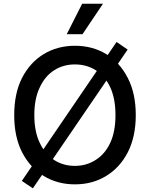

<svg xmlns="http://www.w3.org/2000/svg" viewBox="-20 -984 809 1035"><path d="M157.2 31.2Q142.6 21.5 97.7 -8.8Q225.6 -196.3 608.4 -757.8Q623 -747.1 668 -716.8Q540 -530.3 157.2 31.2ZM711.9 -363.3Q711.9 -247.1 668.9 -163.1Q626 -80.1 551.8 -35.2Q478.5 9.8 383.8 9.8Q290 9.8 215.8 -35.2Q141.6 -80.1 98.6 -164.1Q56.6 -247.1 56.6 -363.3Q56.6 -480.5 98.6 -563.5Q141.6 -647.5 215.8 -692.4Q290 -737.3 383.8 -737.3Q478.5 -737.3 552.7 -692.4Q626 -647.5 668.9 -563.5Q711.9 -480.5 711.9 -363.3ZM602.5 -363.3Q602.5 -452.1 574.2 -513.7Q545.9 -574.2 496.1 -605.5Q446.3 -636.7 383.8 -636.7Q321.3 -636.7 272.5 -605.5Q222.7 -574.2 194.3 -512.7Q165 -452.1 165 -363.3Q165 -274.4 194.3 -213.9Q222.7 -153.3 272.5 -121.1Q321.3 -89.8 383.8 -89.8Q446.3 -89.8 496.1 -122.1Q545.9 -153.3 574.2 -213.9Q602.5 -274.4 602.5 -363.3ZM339.8 -799.8Q361.3 -840.8 422.9 -963.9Q451.2 -963.9 535.2 -963.9Q507.8 -922.9 424.8 -799.8Q404.3 -799.8 339.8 -799.8Z"/></svg>

Font: DeepSea
Style: Medium
Weight: 500
Designer: Stem
Version: Version 3.019;git-0a5106e0b